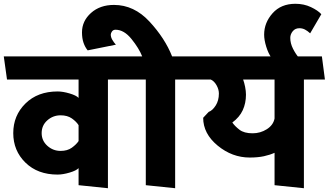

<svg xmlns="http://www.w3.org/2000/svg" viewBox="-31 -978 1736 1014"><path d="M39 -275Q39 -368 103.5 -431.5Q168 -495 273 -495Q301 -495 336.5 -484.5Q372 -474 384 -461V-558H6L-11 -680H633L650 -558H539V16L384 0V-90Q372 -77 336.5 -66.5Q301 -56 273 -56Q168 -56 103.5 -119Q39 -182 39 -275ZM289 -181Q325 -181 348.5 -198Q372 -215 384 -233V-317Q372 -336 348.5 -352.5Q325 -369 289 -369Q249 -369 219 -342.5Q189 -316 189 -275Q189 -235 219 -208Q249 -181 289 -181Z M739 0V-558H645L628 -680H720Q703 -723 663.5 -772Q624 -821 579 -821Q567 -821 560.5 -812Q554 -803 554 -795Q554 -782 562 -768Q570 -754 581 -742L432 -712Q418 -729 410 -752.5Q402 -776 402 -807Q402 -867 449.5 -909.5Q497 -952 571 -952Q677 -952 758.5 -864Q840 -776 878 -680H988L1005 -558H894V16Z M1419 0V-171Q1395 -160 1363 -153Q1331 -146 1288 -146Q1195 -146 1118.5 -209Q1042 -272 1042 -356L1071 -387Q1091 -394 1108 -420.5Q1125 -447 1125 -484Q1125 -506 1112.5 -528Q1100 -550 1082 -558H1000L983 -680H1669L1685 -558H1574V16ZM1303 -274Q1344 -274 1378 -295.5Q1412 -317 1419 -352V-558H1253Q1259 -542 1263.5 -519.5Q1268 -497 1268 -478Q1268 -433 1251 -396Q1234 -359 1196 -331Q1209 -312 1233.5 -293Q1258 -274 1303 -274Z M1547 -674H1402Q1386 -696 1375 -731.5Q1364 -767 1364 -795Q1364 -858 1408.5 -908Q1453 -958 1529 -958Q1574 -958 1611 -940.5Q1648 -923 1666 -903L1607 -802Q1593 -815 1579.5 -822Q1566 -829 1550 -829Q1528 -829 1515 -813Q1502 -797 1502 -778Q1502 -749 1516.5 -720.5Q1531 -692 1547 -674Z"/></svg>

Font: Palanquin Dark Medium
Style: Regular
Weight: 500
Designer: Pria Ravichandran
Version: Version 1.001